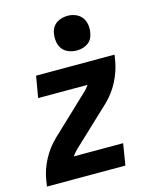

<svg xmlns="http://www.w3.org/2000/svg" viewBox="-114 -831 727 908"><g transform="rotate(-15 250.0 -377.5)"><path d="M2 0 7 -33Q15 -81 39.5 -127.5Q64 -174 102 -211L286 -385Q294 -392 300 -399.5Q306 -407 312 -415H70L88 -520H472L467 -488Q458 -439 434 -392.5Q410 -346 372 -309L187 -135Q180 -128 173.5 -120.5Q167 -113 161 -105H403L386 0ZM305 -585Q285 -585 266 -592.5Q247 -600 235.5 -615Q224 -630 221 -650Q218 -670 221 -690Q223 -705 230.5 -718Q238 -731 250.5 -739.5Q263 -748 277 -751.5Q291 -755 305 -755Q325 -755 343.5 -747.5Q362 -740 373.5 -725Q385 -710 388.5 -690Q392 -670 388 -650Q386 -635 379 -622Q372 -609 359.5 -600.5Q347 -592 333 -588.5Q319 -585 305 -585Z"/></g></svg>

Font: Iosevka Term Curly Extrabold
Style: Italic
Weight: 800
Italic angle: -9°
Designer: Belleve Invis
Foundry: Belleve Invis
Version: Version 32.3.0